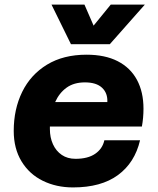

<svg xmlns="http://www.w3.org/2000/svg" viewBox="-20 -807 690 839"><path d="M40 -235Q40 -330 77 -405.5Q114 -481 185.5 -524.5Q257 -568 358 -568Q439 -568 494.5 -539.5Q550 -511 578.5 -458Q607 -405 607 -332Q607 -292 600 -254H198V-243Q198 -206 211.5 -176.5Q225 -147 250 -130Q275 -113 310 -113Q364 -113 396 -135Q428 -157 436 -194H592Q569 -96 495.5 -42Q422 12 299 12Q226 12 167 -17Q108 -46 74 -102Q40 -158 40 -235ZM449 -361Q451 -400 426 -423.5Q401 -447 351 -447Q303 -447 271 -424Q239 -401 221 -361ZM349 -787 389 -695 464 -787H613L460 -614H290L205 -787Z"/></svg>

Font: Azeret Mono
Style: Bold Italic
Weight: 700
Italic angle: -12°
Designer: Martin Vácha
Foundry: Displaay
Version: Version 1.000; Glyphs 3.0.3, build 3074